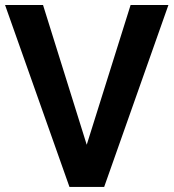

<svg xmlns="http://www.w3.org/2000/svg" viewBox="-22 -740 687 760"><path d="M390.3 0H253L-2 -720.3H148.3L321.3 -167L495 -720.3H644.7Z"/></svg>

Font: FreesentationVF
Style: Regular
Weight: 400
Designer: glyphs from Roboto by Christian Robertson / Hangul glyphs from Noto Sans CJK(Source Han Sans) by Jang Soo-young and Kang
Foundry: PT&
Version: Version 2.001;Glyphs 3.3.1 (3343)